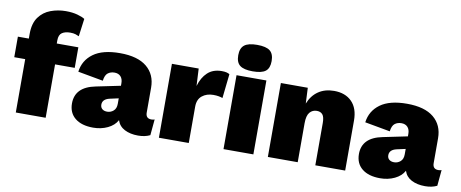

<svg xmlns="http://www.w3.org/2000/svg" viewBox="-64 -996 3071 1279"><g transform="rotate(10 1471.0 -356.5)"><path d="M417 -500V-361H284V0H82V-361H8V-500H82V-532Q82 -603 112.5 -645Q143 -687 192 -705Q241 -723 294 -723Q339 -723 373 -713.5Q407 -704 423 -693L407 -573Q397 -578 383 -582.5Q369 -587 347 -587Q313 -587 292 -573Q271 -559 271 -521V-500Z M741 -314Q741 -343 726 -359.5Q711 -376 684 -376Q658 -376 639.5 -362Q621 -348 616 -309L445 -340Q455 -418 518 -464Q581 -510 698 -510Q818 -510 879.5 -459Q941 -408 941 -319V-151Q941 -111 979 -111Q993 -111 1001 -115L991 -7Q957 10 910 10Q857 10 819 -9.5Q781 -29 768 -69Q748 -32 704 -11Q660 10 606 10Q528 10 484 -25.5Q440 -61 440 -125Q440 -236 576 -263L741 -297ZM634 -151Q634 -132 646.5 -121.5Q659 -111 680 -111Q704 -111 722.5 -127Q741 -143 741 -175V-212L682 -199Q634 -188 634 -151Z M1050 0V-500H1231L1237 -383Q1254 -442 1290.5 -476Q1327 -510 1386 -510Q1407 -510 1419.5 -506.5Q1432 -503 1439 -498L1421 -334Q1411 -338 1395 -341Q1379 -344 1358 -344Q1313 -344 1282.5 -319.5Q1252 -295 1252 -246V0Z M1588 -544Q1528 -544 1501.5 -564.5Q1475 -585 1475 -633Q1475 -681 1501.5 -702Q1528 -723 1588 -723Q1649 -723 1675 -702Q1701 -681 1701 -633Q1701 -585 1675 -564.5Q1649 -544 1588 -544ZM1689 -500V0H1487V-500Z M1787 0V-500H1969L1974 -394Q1996 -450 2040 -480Q2084 -510 2146 -510Q2222 -510 2266 -465.5Q2310 -421 2310 -338V0H2108V-286Q2108 -327 2094.5 -343Q2081 -359 2056 -359Q2026 -359 2007.5 -337Q1989 -315 1989 -264V0Z M2682 -314Q2682 -343 2667 -359.5Q2652 -376 2625 -376Q2599 -376 2580.5 -362Q2562 -348 2557 -309L2386 -340Q2396 -418 2459 -464Q2522 -510 2639 -510Q2759 -510 2820.5 -459Q2882 -408 2882 -319V-151Q2882 -111 2920 -111Q2934 -111 2942 -115L2932 -7Q2898 10 2851 10Q2798 10 2760 -9.5Q2722 -29 2709 -69Q2689 -32 2645 -11Q2601 10 2547 10Q2469 10 2425 -25.5Q2381 -61 2381 -125Q2381 -236 2517 -263L2682 -297ZM2575 -151Q2575 -132 2587.5 -121.5Q2600 -111 2621 -111Q2645 -111 2663.5 -127Q2682 -143 2682 -175V-212L2623 -199Q2575 -188 2575 -151Z"/></g></svg>

Font: Work Sans ExtraBold
Style: Regular
Weight: 800
Designer: Wei Huang
Foundry: Wei Huang
Version: Version 2.012; ttfautohint (v1.8.3)